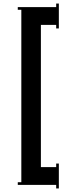

<svg xmlns="http://www.w3.org/2000/svg" viewBox="-20 -820 371 1080"><path d="M80 220V205H100V-765H80V-780H296V-800H311V-660H296V-680H210V120H296V100H311V240H296V220Z"/></svg>

Font: Copperplate CC
Style: Regular
Weight: 400
Designer: indestructible type*
Foundry: Cowboy Collective
Version: Version 1.000